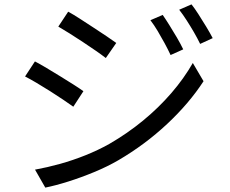

<svg xmlns="http://www.w3.org/2000/svg" viewBox="-20 -814 1040 869"><path d="M716.3 -746.5Q728.8 -728.7 746.2 -700.9Q763.7 -673.1 780.7 -644Q797.7 -614.8 809.3 -590.6L752.1 -564.9Q739.7 -591.4 724.8 -618.9Q709.8 -646.5 693.8 -673.4Q677.7 -700.4 660.8 -722.5ZM846.7 -794.2Q860.6 -776.9 878 -749.8Q895.5 -722.7 913.1 -693.6Q930.7 -664.6 942.7 -641.4L885.9 -615.3Q873.1 -641.7 857.3 -668.9Q841.5 -696 824.7 -722.1Q808 -748.2 791 -769.9ZM288.6 -761.1Q311 -749 340.9 -729.7Q370.9 -710.4 402.8 -689.4Q434.7 -668.5 462.4 -650Q490 -631.5 506.2 -619.6L458.9 -551.4Q441.1 -565.2 413.8 -584.2Q386.4 -603.2 355.5 -623.6Q324.6 -644.1 295.1 -662.6Q265.7 -681.1 243.9 -693.6ZM138.5 -46.2Q193.7 -56.2 251.8 -72.3Q309.9 -88.5 366.8 -111.3Q423.7 -134.1 474.2 -162.3Q557.2 -210.3 627.9 -268.6Q698.6 -326.8 755.6 -392.8Q812.5 -458.7 852.7 -528.9L901.2 -446.4Q835.9 -345.9 736.2 -252.7Q636.5 -159.5 516.3 -89.1Q466 -59.9 406.6 -35.3Q347.2 -10.7 289.4 7.5Q231.7 25.7 185 35.1ZM138.1 -536Q160.2 -524.5 191 -506.1Q221.8 -487.7 253.8 -468Q285.8 -448.3 313.6 -430.7Q341.4 -413.1 357.5 -401.2L311.8 -331Q293.1 -344.6 265.6 -363Q238.1 -381.4 206.9 -401.3Q175.7 -421.2 145.9 -438.7Q116.2 -456.3 93.4 -467.9Z"/></svg>

Font: Noto Sans TC Thin
Style: Regular
Weight: 100
Designer: Ryoko NISHIZUKA 西塚涼子 (kana, bopomofo & ideographs); Paul D. Hunt (Latin, Greek & Cyrillic); Sandoll Communications 산돌커뮤니
Foundry: Adobe
Version: Version 2.004-H2;hotconv 1.0.118;makeotfexe 2.5.65603